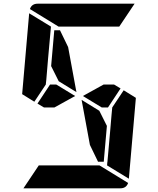

<svg xmlns="http://www.w3.org/2000/svg" viewBox="-20 -1020 856 1040"><path d="M633 -541 565 -438H531L429 -500L541 -562H598ZM257 -662 274 -856H305L349 -765L394 -521L298 -580ZM650 -531 716 -490 678 -52 560 -124 561 -138 562 -144 576 -302 584 -396 588 -438ZM166 -469 100 -510 138 -948 256 -876 240 -698 231 -590 228 -562ZM297 -876 142 -971Q152 -1000 184 -1000H390H514H709L626 -876H587H503H379ZM519 -124 674 -29Q664 0 632 0H426H302H107L190 -124H229H313H437ZM275 -438H218L183 -459L251 -562H285L387 -500ZM559 -338 542 -144H511L467 -235L422 -479L518 -420Z"/></svg>

Font: DSEG14 Modern
Style: Bold Italic
Weight: 700
Italic angle: -5°
Designer: Keshikan(Twitter:@keshinomi_88pro)
Version: Version 0.46